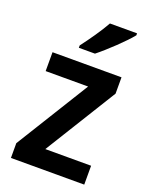

<svg xmlns="http://www.w3.org/2000/svg" viewBox="-144 -842 716 918"><g transform="rotate(20 214.5 -383.0)"><path d="M391 -756V-766H253C228 -721 186 -661 153 -618V-606H235C282 -643 361 -718 391 -756ZM401 0V-96H168L393 -460V-543H42V-447H258L28 -75V0Z"/></g></svg>

Font: Noto Sans Thai SemCond SemBd
Style: Regular
Weight: 600
Width: 4
Designer: Monotype Design Team
Foundry: Monotype Imaging Inc.
Version: Version 2.002